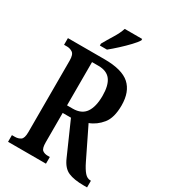

<svg xmlns="http://www.w3.org/2000/svg" viewBox="-222 -1038 1012 1145"><g transform="rotate(30 284.0 -465.5)"><path d="M24 0V-46H45Q67 -46 83.5 -57Q100 -68 100 -110V-603Q100 -645 82.5 -656.5Q65 -668 45 -668H24V-714H276Q397 -714 449.5 -667Q502 -620 502 -526Q502 -441 467 -398Q432 -355 384 -337L486 -128Q506 -87 524 -66.5Q542 -46 564 -46H568V0H545Q478 0 438.5 -17Q399 -34 375 -90L277 -312H220V-110Q220 -68 234 -57Q248 -46 272 -46H285V0ZM259 -364Q320 -364 347.5 -404Q375 -444 375 -519Q375 -591 348.5 -626.5Q322 -662 264 -662H220V-364ZM211 -784Q231 -820 255 -858.5Q279 -897 290 -931H410V-921Q400 -904 374 -876.5Q348 -849 317 -820.5Q286 -792 260 -771H211Z"/></g></svg>

Font: Noto Serif ExtraCondensed SemiBold
Style: Regular
Weight: 600
Width: 2
Designer: Monotype Design Team
Foundry: Monotype Imaging Inc.
Version: Version 2.015; ttfautohint (v1.8.4.7-5d5b)